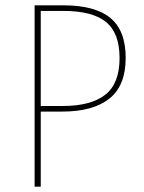

<svg xmlns="http://www.w3.org/2000/svg" viewBox="-20 -701 541 721"><path d="M452 -484Q452 -379 390.5 -330.5Q329 -282 214 -282H133V0H110V-681H218Q337 -681 394.5 -633.5Q452 -586 452 -484ZM429 -483Q429 -577 378 -618.5Q327 -660 218 -660H133V-303H216Q321 -303 375 -345Q429 -387 429 -483Z"/></svg>

Font: Fira Sans Condensed Thin
Style: Regular
Weight: 250
Width: 3
Designer: Carrois Corporate & Edenspiekermann AG
Foundry: Carrois Corporate GbR & Edenspiekermann AG
Version: Version 4.203